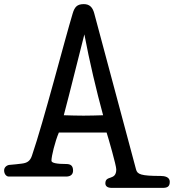

<svg xmlns="http://www.w3.org/2000/svg" viewBox="-48 -858 845 933"><path d="M410 -793C402 -823 387 -838 359 -838C325 -838 314 -822 305 -792C266 -663 164 -267 107 -101C98 -74 82 -66 58 -63C52 -62 6 -57 1 -57C-12 -57 -28 -47 -28 -30C-28 -12 -17 0 -5 0H273C299 0 307 -14 307 -29C307 -53 295 -61 274 -61C228 -61 202 -66 202 -77C202 -99 219 -169 238 -214H470C479 -186 517 -54 517 -35C517 22 464 -9 464 33C464 44 471 55 495 55H742C765 55 777 49 777 25C777 2 752 -3 733 -3C636 -3 619 -11 613 -35ZM362 -691C386 -563 421 -415 453 -298C429 -297 382 -296 358 -296C317 -296 303 -297 262 -298C291 -406 343 -619 362 -691Z"/></svg>

Font: Life Savers
Style: ExtraBold
Weight: 800
Designer: Pablo Impallari, Rodrigo Fuenzalida, Brenda Gallo
Foundry: Pablo Impallari, Rodrigo Fuenzalida, Brenda Gallo
Version: Version 3.000